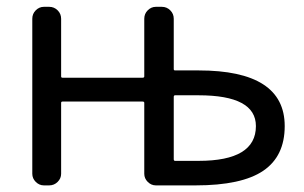

<svg xmlns="http://www.w3.org/2000/svg" viewBox="-20 -567 895 566"><path d="M492.2 -363.3Q492.2 -359.4 496.1 -359.4H565.4Q819.3 -359.4 819.3 -195.3Q819.3 -106.4 755.9 -63.5Q692.4 -20.5 556.6 -20.5H439.5Q425.8 -20.5 415.5 -30.8Q405.3 -41 405.3 -54.7V-263.7Q405.3 -267.6 400.4 -267.6H164.1Q160.2 -267.6 160.2 -263.7V-54.7Q160.2 -41 149.9 -30.8Q139.6 -20.5 125 -20.5H109.4Q95.7 -20.5 85.4 -30.8Q75.2 -41 75.2 -54.7V-511.7Q75.2 -526.4 85.4 -536.6Q95.7 -546.9 109.4 -546.9H125Q139.6 -546.9 149.9 -536.6Q160.2 -526.4 160.2 -511.7V-341.8Q160.2 -337.9 164.1 -337.9H400.4Q405.3 -337.9 405.3 -341.8V-511.7Q405.3 -526.4 415.5 -536.6Q425.8 -546.9 439.5 -546.9H457Q471.7 -546.9 481.9 -536.6Q492.2 -526.4 492.2 -511.7ZM496.1 -286.1Q492.2 -286.1 492.2 -281.2V-97.7Q492.2 -92.8 496.1 -92.8H565.4Q734.4 -92.8 734.4 -195.3Q734.4 -286.1 565.4 -286.1Z"/></svg>

Font: Gen Jyuu GothicL Regular
Style: Regular
Weight: 400
Designer: [Source Han Sans]
Ryoko NISHIZUKA  (kana & ideographs); Paul D. Hunt (Latin, Greek & Cyrillic); Wenlong ZHANG  (bopomofo
Version: Version 1.002.20150607